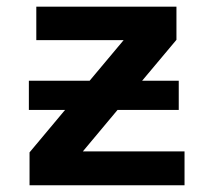

<svg xmlns="http://www.w3.org/2000/svg" viewBox="-20 -548 640 568"><path d="M67.4 0V-97.2L172.4 -222.7H65.4V-309.1H245.1L345.7 -429.2H87.4V-528.3H502V-430.2L400.4 -309.1H508.8V-222.7H327.6L225.1 -100.1H525.9V0Z"/></svg>

Font: Cousine
Style: Bold
Weight: 700
Monospace: yes
Designer: Steve Matteson
Foundry: Ascender Corporation
Version: Version 1.20